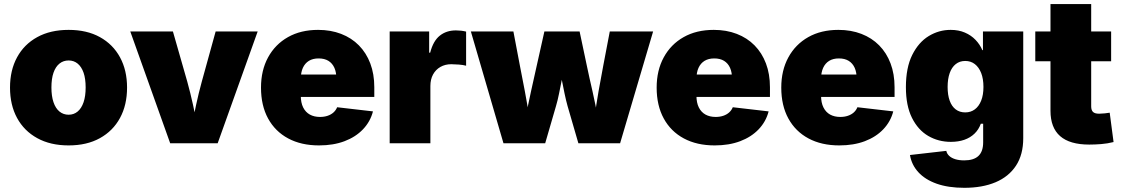

<svg xmlns="http://www.w3.org/2000/svg" viewBox="-20 -691 5407 926"><path d="M311 10.3Q223.1 10.3 159.7 -24.7Q96.2 -59.6 62.3 -122.1Q28.3 -184.6 28.3 -268.6Q28.3 -352.1 62.3 -414.6Q96.2 -477.1 159.7 -512Q223.1 -546.9 311 -546.9Q398.9 -546.9 461.9 -512Q524.9 -477.1 558.8 -414.6Q592.8 -352.1 592.8 -268.6Q592.8 -184.6 558.8 -122.1Q524.9 -59.6 461.9 -24.7Q398.9 10.3 311 10.3ZM311 -137.7Q335.9 -137.7 354.5 -153.1Q373 -168.5 383.1 -198Q393.1 -227.5 393.1 -269Q393.1 -311.5 383.1 -340.3Q373 -369.1 354.5 -384.3Q335.9 -399.4 311 -399.4Q285.6 -399.4 266.8 -384.3Q248 -369.1 238 -340.3Q228 -311.5 228 -269Q228 -227.5 238 -198Q248 -168.5 266.8 -153.1Q285.6 -137.7 311 -137.7Z M800.8 0 608.4 -539.1H814L883.3 -296.9Q898.4 -242.2 910.9 -185.5Q923.3 -128.9 936 -64.5H901.9Q913.6 -128.9 925.8 -185.3Q938 -241.7 953.1 -296.9L1020 -539.1H1222.7L1029.8 0Z M1518.6 10.3Q1432.6 10.3 1369.9 -23.4Q1307.1 -57.1 1272.9 -119.6Q1238.8 -182.1 1238.8 -268.6Q1238.8 -351.6 1272.9 -414.3Q1307.1 -477.1 1368.9 -512Q1430.7 -546.9 1514.2 -546.9Q1575.2 -546.9 1625.2 -527.6Q1675.3 -508.3 1710.9 -472.2Q1746.6 -436 1765.9 -385Q1785.2 -334 1785.2 -270.5V-223.6H1298.8V-331.5H1693.8L1602.5 -310.1Q1602.5 -341.8 1592.8 -363.8Q1583 -385.7 1564 -397.5Q1544.9 -409.2 1516.6 -409.2Q1488.8 -409.2 1469.7 -397.5Q1450.7 -385.7 1440.7 -363.8Q1430.7 -341.8 1430.7 -310.1V-230Q1430.7 -195.8 1442.1 -172.9Q1453.6 -149.9 1474.4 -138.4Q1495.1 -127 1523.4 -127Q1543.5 -127 1560.1 -132.6Q1576.7 -138.2 1588.4 -148.7Q1600.1 -159.2 1606 -173.8L1778.8 -153.8Q1766.1 -104.5 1730.7 -67.4Q1695.3 -30.3 1641.6 -10Q1587.9 10.3 1518.6 10.3Z M1859.4 0V-539.1H2049.8V-437H2054.7Q2069.3 -493.7 2101.1 -519Q2132.8 -544.4 2178.7 -544.4Q2191.4 -544.4 2203.9 -543Q2216.3 -541.5 2228 -538.6V-374Q2214.4 -377.9 2193.1 -379.6Q2171.9 -381.3 2156.2 -381.3Q2127 -381.3 2104 -368.2Q2081.1 -355 2068.4 -331.5Q2055.7 -308.1 2055.7 -275.9V0Z M2408.2 0 2251 -539.1H2456.1L2487.3 -375Q2498.5 -316.4 2511.2 -251.5Q2523.9 -186.5 2534.2 -113.8H2514.2Q2526.4 -186.5 2541.3 -251.7Q2556.2 -316.9 2568.8 -375L2605.5 -539.1H2775.4L2810.1 -375Q2822.3 -316.4 2837.4 -251.5Q2852.5 -186.5 2864.7 -113.8H2845.7Q2855.5 -186.5 2866.9 -251.5Q2878.4 -316.4 2889.6 -375L2920.9 -539.1H3129.9L2970.7 0H2769.5L2717.3 -179.7Q2710 -205.6 2702.6 -241Q2695.3 -276.4 2688.2 -312.7Q2681.2 -349.1 2673.8 -377H2705.1Q2698.2 -349.1 2690.9 -312.7Q2683.6 -276.4 2676.5 -241Q2669.4 -205.6 2661.6 -179.7L2609.4 0Z M3426.8 10.3Q3340.8 10.3 3278.1 -23.4Q3215.3 -57.1 3181.2 -119.6Q3147 -182.1 3147 -268.6Q3147 -351.6 3181.2 -414.3Q3215.3 -477.1 3277.1 -512Q3338.9 -546.9 3422.4 -546.9Q3483.4 -546.9 3533.4 -527.6Q3583.5 -508.3 3619.1 -472.2Q3654.8 -436 3674.1 -385Q3693.4 -334 3693.4 -270.5V-223.6H3207V-331.5H3602.1L3510.7 -310.1Q3510.7 -341.8 3501 -363.8Q3491.2 -385.7 3472.2 -397.5Q3453.1 -409.2 3424.8 -409.2Q3397 -409.2 3377.9 -397.5Q3358.9 -385.7 3348.9 -363.8Q3338.9 -341.8 3338.9 -310.1V-230Q3338.9 -195.8 3350.3 -172.9Q3361.8 -149.9 3382.6 -138.4Q3403.3 -127 3431.6 -127Q3451.7 -127 3468.3 -132.6Q3484.9 -138.2 3496.6 -148.7Q3508.3 -159.2 3514.2 -173.8L3687 -153.8Q3674.3 -104.5 3638.9 -67.4Q3603.5 -30.3 3549.8 -10Q3496.1 10.3 3426.8 10.3Z M4027.8 10.3Q3941.9 10.3 3879.2 -23.4Q3816.4 -57.1 3782.2 -119.6Q3748 -182.1 3748 -268.6Q3748 -351.6 3782.2 -414.3Q3816.4 -477.1 3878.2 -512Q3939.9 -546.9 4023.4 -546.9Q4084.5 -546.9 4134.5 -527.6Q4184.6 -508.3 4220.2 -472.2Q4255.9 -436 4275.1 -385Q4294.4 -334 4294.4 -270.5V-223.6H3808.1V-331.5H4203.1L4111.8 -310.1Q4111.8 -341.8 4102.1 -363.8Q4092.3 -385.7 4073.2 -397.5Q4054.2 -409.2 4025.9 -409.2Q3998 -409.2 3979 -397.5Q3960 -385.7 3950 -363.8Q3939.9 -341.8 3939.9 -310.1V-230Q3939.9 -195.8 3951.4 -172.9Q3962.9 -149.9 3983.6 -138.4Q4004.4 -127 4032.7 -127Q4052.7 -127 4069.3 -132.6Q4085.9 -138.2 4097.7 -148.7Q4109.4 -159.2 4115.2 -173.8L4288.1 -153.8Q4275.4 -104.5 4240 -67.4Q4204.6 -30.3 4150.9 -10Q4097.2 10.3 4027.8 10.3Z M4630.9 214.8Q4553.7 214.8 4497.8 195.1Q4441.9 175.3 4409.2 139.6Q4376.5 104 4368.7 56.6L4543.9 36.6Q4546.9 50.8 4558.1 61Q4569.3 71.3 4587.6 76.9Q4606 82.5 4630.4 82.5Q4676.3 82.5 4699 61Q4721.7 39.6 4721.7 -4.4V-94.2H4710.4Q4700.2 -65.9 4679.9 -46.4Q4659.7 -26.9 4630.9 -16.8Q4602.1 -6.8 4565.9 -6.8Q4505.9 -6.8 4456.8 -35.4Q4407.7 -64 4378.4 -122.6Q4349.1 -181.2 4349.1 -270.5Q4349.1 -364.7 4379.6 -426Q4410.2 -487.3 4459.2 -517.1Q4508.3 -546.9 4564.9 -546.9Q4603.5 -546.9 4633.5 -533.9Q4663.6 -521 4684.8 -498.8Q4706.1 -476.6 4717.8 -449.2H4720.7V-539.1H4915V-24.4Q4915 54.7 4880.1 107.9Q4845.2 161.1 4781.5 188Q4717.8 214.8 4630.9 214.8ZM4635.3 -148.9Q4662.1 -148.9 4681.6 -163.6Q4701.2 -178.2 4712.2 -205.8Q4723.1 -233.4 4723.1 -271.5Q4723.1 -310.5 4712.2 -338.6Q4701.2 -366.7 4681.6 -381.8Q4662.1 -397 4635.3 -397Q4608.4 -397 4589.4 -381.8Q4570.3 -366.7 4560.3 -338.6Q4550.3 -310.5 4550.3 -271.5Q4550.3 -232.9 4560.3 -205.3Q4570.3 -177.7 4589.4 -163.3Q4608.4 -148.9 4635.3 -148.9Z M5338.9 -539.1V-395.5H4973.1V-539.1ZM5046.4 -671.4H5242.7V-178.2Q5242.7 -159.7 5251.5 -151.1Q5260.3 -142.6 5281.2 -142.6Q5291 -142.6 5308.6 -144.3Q5326.2 -146 5332 -147.5L5350.6 -5.9Q5321.3 1.5 5291.3 3.9Q5261.2 6.3 5233.4 6.3Q5139.6 6.3 5093 -34.4Q5046.4 -75.2 5046.4 -156.7Z"/></svg>

Font: Inter 18pt Black
Style: Regular
Weight: 900
Designer: Rasmus Andersson
Foundry: rsms
Version: Version 4.001;git-66647c0bb